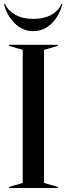

<svg xmlns="http://www.w3.org/2000/svg" viewBox="-25 -935 330 955"><path d="M19 -5 88 -25V-687L19 -707V-712H263V-707L194 -687V-25L263 -5V0H19ZM-5 -915H0Q15 -882 51.5 -861.5Q88 -841 140 -841Q194 -841 230.5 -861.5Q267 -882 280 -915H285Q272 -859 233 -819.5Q194 -780 140 -780Q88 -780 48 -819.5Q8 -859 -5 -915Z"/></svg>

Font: Nyght Serif
Style: Regular
Weight: 400
Designer: Maksym Kobuzan
Version: Version 0.410;July 4, 2025;FontCreator 15.0.0.2958 64-bit